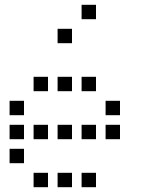

<svg xmlns="http://www.w3.org/2000/svg" viewBox="-20 -800 640 800"><path d="M321 -780Q320 -780 320 -780Q320 -780 320 -779V-721Q320 -720 320 -720Q320 -720 321 -720H379Q380 -720 380 -720Q380 -720 380 -721V-779Q380 -780 380 -780Q380 -780 379 -780ZM221 -680Q220 -680 220 -680Q220 -680 220 -679V-621Q220 -620 220 -620Q220 -620 221 -620H279Q280 -620 280 -620Q280 -620 280 -621V-679Q280 -680 280 -680Q280 -680 279 -680ZM121 -480Q120 -480 120 -480Q120 -480 120 -479V-421Q120 -420 120 -420Q120 -420 121 -420H179Q180 -420 180 -420Q180 -420 180 -421V-479Q180 -480 180 -480Q180 -480 179 -480ZM221 -480Q220 -480 220 -480Q220 -480 220 -479V-421Q220 -420 220 -420Q220 -420 221 -420H279Q280 -420 280 -420Q280 -420 280 -421V-479Q280 -480 280 -480Q280 -480 279 -480ZM321 -480Q320 -480 320 -480Q320 -480 320 -479V-421Q320 -420 320 -420Q320 -420 321 -420H379Q380 -420 380 -420Q380 -420 380 -421V-479Q380 -480 380 -480Q380 -480 379 -480ZM21 -380Q20 -380 20 -380Q20 -380 20 -379V-321Q20 -320 20 -320Q20 -320 21 -320H79Q80 -320 80 -320Q80 -320 80 -321V-379Q80 -380 80 -380Q80 -380 79 -380ZM421 -380Q420 -380 420 -380Q420 -380 420 -379V-321Q420 -320 420 -320Q420 -320 421 -320H479Q480 -320 480 -320Q480 -320 480 -321V-379Q480 -380 480 -380Q480 -380 479 -380ZM21 -280Q20 -280 20 -280Q20 -280 20 -279V-221Q20 -220 20 -220Q20 -220 21 -220H79Q80 -220 80 -220Q80 -220 80 -221V-279Q80 -280 80 -280Q80 -280 79 -280ZM121 -280Q120 -280 120 -280Q120 -280 120 -279V-221Q120 -220 120 -220Q120 -220 121 -220H179Q180 -220 180 -220Q180 -220 180 -221V-279Q180 -280 180 -280Q180 -280 179 -280ZM221 -280Q220 -280 220 -280Q220 -280 220 -279V-221Q220 -220 220 -220Q220 -220 221 -220H279Q280 -220 280 -220Q280 -220 280 -221V-279Q280 -280 280 -280Q280 -280 279 -280ZM321 -280Q320 -280 320 -280Q320 -280 320 -279V-221Q320 -220 320 -220Q320 -220 321 -220H379Q380 -220 380 -220Q380 -220 380 -221V-279Q380 -280 380 -280Q380 -280 379 -280ZM421 -280Q420 -280 420 -280Q420 -280 420 -279V-221Q420 -220 420 -220Q420 -220 421 -220H479Q480 -220 480 -220Q480 -220 480 -221V-279Q480 -280 480 -280Q480 -280 479 -280ZM21 -180Q20 -180 20 -180Q20 -180 20 -179V-121Q20 -120 20 -120Q20 -120 21 -120H79Q80 -120 80 -120Q80 -120 80 -121V-179Q80 -180 80 -180Q80 -180 79 -180ZM121 -80Q120 -80 120 -80Q120 -80 120 -79V-21Q120 -20 120 -20Q120 -20 121 -20H179Q180 -20 180 -20Q180 -20 180 -21V-79Q180 -80 180 -80Q180 -80 179 -80ZM221 -80Q220 -80 220 -80Q220 -80 220 -79V-21Q220 -20 220 -20Q220 -20 221 -20H279Q280 -20 280 -20Q280 -20 280 -21V-79Q280 -80 280 -80Q280 -80 279 -80ZM321 -80Q320 -80 320 -80Q320 -80 320 -79V-21Q320 -20 320 -20Q320 -20 321 -20H379Q380 -20 380 -20Q380 -20 380 -21V-79Q380 -80 380 -80Q380 -80 379 -80Z"/></svg>

Font: Doto Black Medium
Style: Regular
Weight: 500
Monospace: yes
Version: Version 1.000